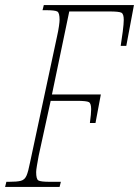

<svg xmlns="http://www.w3.org/2000/svg" viewBox="-42 -734 546 754"><path d="M-22 0 -17 -20H-7Q25 -20 40 -24Q55 -28 62 -44Q69 -60 76 -96L182 -591Q187 -613 189.5 -631Q192 -649 192 -656Q192 -683 183.5 -688.5Q175 -694 137 -694H125L130 -714H484L454 -554H432Q436 -578 440 -609.5Q444 -641 444 -656Q444 -679 435 -684Q426 -689 387 -689H230L162 -363H354L333 -251H311Q316 -288 316 -305Q316 -328 307 -333Q298 -338 259 -338H157L110 -123Q106 -101 103 -83.5Q100 -66 100 -58Q100 -31 108.5 -25.5Q117 -20 155 -20H197L192 0Z"/></svg>

Font: Noto Serif ExtraCondensed Thin
Style: Italic
Weight: 100
Width: 2
Italic angle: -12°
Designer: Monotype Design Team
Foundry: Monotype Imaging Inc.
Version: Version 2.013